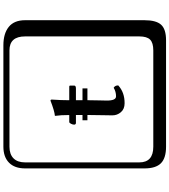

<svg xmlns="http://www.w3.org/2000/svg" viewBox="47 -841 1006 1140"><g transform="rotate(-90 550.0 -271.0)"><path d="M595.2 -284.2V-254.9H524.9V-245.1Q524.9 -220.2 523.9 -184.1Q522.9 -147.9 522.9 -139.2Q522.9 -85 547.9 -85Q575.7 -85 599.1 -99.1Q613.3 -90.3 612.8 -71.8Q570.8 -33.7 506.8 -34.2Q472.7 -34.2 453.9 -56.2Q435.1 -78.1 435.1 -106.9Q435.1 -115.7 436 -163.8Q437 -211.9 437 -236.8V-254.9H405.8V-284.2H437V-323.2H390.1Q380.4 -323.2 379.9 -334Q379.9 -341.8 385 -352.3Q390.1 -362.8 396 -362.8H437Q437 -413.6 432.1 -445.8L433.1 -448.2Q460 -450.2 522 -474.1Q528.8 -474.1 528.8 -466.8Q524.9 -409.7 524.9 -362.8H606Q611.8 -362.8 611.8 -357.9V-333Q611.8 -323.2 594.2 -323.2H524.9V-284.2ZM249 -717.8Q204.1 -717.8 179.9 -693.8Q155.8 -669.9 155.8 -625V53.2Q155.8 136.2 249 136.2H820.8Q865.7 136.2 884.8 117.2Q903.8 98.1 903.8 53.2V-625Q903.8 -717.8 820.8 -717.8ZM1000 84Q1000 152.8 973.4 182.4Q946.8 211.9 880.9 211.9H249Q181.2 211.9 150.6 181.4Q120.1 150.9 120.1 84V-625Q120.1 -687 154.1 -720.5Q188 -753.9 249 -753.9H851.1Q920.9 -753.9 960.4 -721.9Q1000 -689.9 1000 -625Z"/></g></svg>

Font: Linux Biolinum Keyboard
Style: Regular
Weight: 700
Designer: Philipp H. Poll
Foundry: Philipp H. Poll
Version: Version 0.6.1 ; ttfautohint (v0.9)